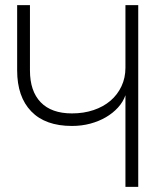

<svg xmlns="http://www.w3.org/2000/svg" viewBox="-20 -730 655 750"><path d="M470 0V-358Q461 -332 441 -310Q421 -288 393.5 -272Q366 -256 332.5 -247Q299 -238 261 -238Q157 -238 102 -295Q47 -352 47 -455V-710H97V-455Q97 -374 139 -330.5Q181 -287 261 -287Q307 -287 345.5 -300Q384 -313 411.5 -336.5Q439 -360 454.5 -393Q470 -426 470 -465V-710H520V0Z"/></svg>

Font: Geist ExtLt
Style: Regular
Weight: 400
Designer: Basement.studio, Andrés Briganti, Mateo Zaragoza
Foundry: Basement.studio, Vercel, Andrés Briganti, Guido Ferreyra, Mateo Zaragoza
Version: Version 1.401